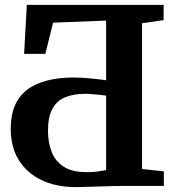

<svg xmlns="http://www.w3.org/2000/svg" viewBox="-20 -763 732 788"><path d="M291 5Q213 5 152.8 -22.8Q92.5 -50.5 58.2 -104.2Q24 -158 24 -235.5Q24 -342 89.8 -393.5Q155.5 -445 287 -445Q299.5 -445 318.8 -443.8Q338 -442.5 358.2 -440.5Q378.5 -438.5 394.5 -436.5Q410.5 -434.5 415.5 -433.5V-678.5L198 -670L166 -542H79L90 -743H651.5V-680.5L563 -667.5V-69.5L652.5 -59.5V0H483.5Q467.5 0 439.5 0.8Q411.5 1.5 380.8 2.5Q350 3.5 325.2 4.2Q300.5 5 291 5ZM334.5 -56.5Q356 -56.5 370.8 -58Q385.5 -59.5 396 -61.5Q406.5 -63.5 415.5 -65V-370.5Q410 -371.5 394.2 -373.2Q378.5 -375 360.5 -376.5Q342.5 -378 329.5 -378Q280 -378 246 -363.2Q212 -348.5 194.5 -315.5Q177 -282.5 177 -227.5Q177 -177.5 192.2 -139Q207.5 -100.5 242 -78.5Q276.5 -56.5 334.5 -56.5Z"/></svg>

Font: Merriweather 20pt
Style: Bold
Weight: 700
Version: Version 2.100